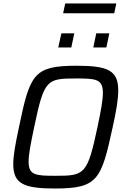

<svg xmlns="http://www.w3.org/2000/svg" viewBox="-20 -1073 721 1101"><path d="M354 -1053 342 -997H635L647 -1053ZM332 -882 314 -801H389L406 -882ZM532 -882 515 -801H590L607 -882ZM296 8C542 8 561 -44 626 -343C647 -437 658 -504 658 -555C658 -669 599 -696 419 -696C172 -696 152 -647 89 -345C69 -251 56 -182 56 -132C56 -19 116 8 296 8ZM298 -65C187 -65 144 -67 144 -146C144 -187 156 -249 176 -344C233 -617 248 -623 416 -623C527 -623 570 -621 570 -541C570 -500 559 -438 539 -344C481 -71 465 -65 298 -65Z"/></svg>

Font: Saira UNSAM
Style: Italic
Weight: 400
Italic angle: -12°
Designer: Hector Gatti with collaboration of the Omnibus-Type team
Foundry: Omnibus-Type
Version: Version 0.072;PS 000.072;hotconv 1.0.88;makeotf.lib2.5.64775